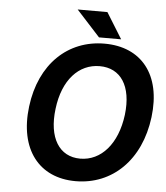

<svg xmlns="http://www.w3.org/2000/svg" viewBox="-57 -870 807 933"><g transform="rotate(5 347.0 -404.0)"><path d="M687 -330C713 -540 608 -666 429 -666C251 -666 116 -540 90 -330C64 -119 168 12 346 12C525 12 661 -119 687 -330ZM219 -330C236 -472 313 -555 415 -555C517 -555 574 -472 557 -330C539 -187 461 -99 359 -99C257 -99 201 -187 219 -330ZM507 -694 429 -820H284L399 -694Z"/></g></svg>

Font: Falling Sky
Style: MedObl
Weight: 500
Designer: Paul D. Hunt
Foundry: Adobe Systems Incorporated
Version: Version 1.02